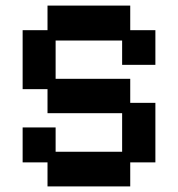

<svg xmlns="http://www.w3.org/2000/svg" viewBox="-20 -656 637 687"><path d="M150 11V-75H61V-200H179V-113H417V-251H150V-337H61V-548H150V-636H446V-548H536V-424H417V-511H179V-374H446V-288H536V-75H446V11Z"/></svg>

Font: Pixelify Sans SemiBold
Style: Regular
Weight: 600
Designer: Stefie Justprince
Foundry: Typecalism Foundryline
Version: Version 1.000